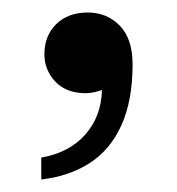

<svg xmlns="http://www.w3.org/2000/svg" viewBox="-20 -710 283 307"><path d="M46 -458Q91 -466 116.5 -495Q142 -524 143 -566Q137 -564 130.5 -562.5Q124 -561 117 -561Q86 -561 68.5 -579.5Q51 -598 51 -623Q51 -653 70 -671.5Q89 -690 120 -690Q151 -690 171.5 -669Q192 -648 192 -607Q192 -549 174 -509.5Q156 -470 123 -449Q90 -428 46 -423Z"/></svg>

Font: Montagu Slab
Style: Bold
Weight: 700
Designer: Florian Karsten
Foundry: Florian Karsten
Version: Version 1.000